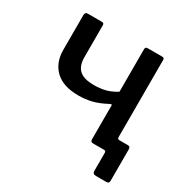

<svg xmlns="http://www.w3.org/2000/svg" viewBox="-152 -664 906 927"><g transform="rotate(30 301.5 -200.5)"><path d="M503 129Q484 129 484 112V10Q484 0 473 0H427V-77H504V-87Q504 -77 515 -77H563Q576 -77 576 -61V113Q576 121 572.5 125Q569 129 559 129ZM413 0Q405 0 401.5 -3.5Q398 -7 398 -14V-203Q398 -211 388 -206Q343 -182 308 -173.5Q273 -165 235 -165Q149 -165 105.5 -207Q62 -249 62 -320V-514Q62 -530 78 -530H155Q162 -530 165 -527Q168 -524 168 -516V-339Q168 -310 178 -289Q188 -268 211 -257Q234 -246 275 -246Q306 -246 335 -252.5Q364 -259 398 -280V-517Q398 -530 410 -530H493Q504 -530 504 -518V-15Q504 0 487 0Z"/></g></svg>

Font: Libre Franklin Medium
Style: Regular
Weight: 500
Designer: Pablo Impallari, Rodrigo Fuenzalida, Nhung Nguyen
Foundry: Impallari Type
Version: Version 3.000